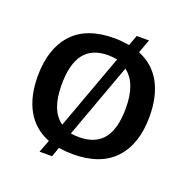

<svg xmlns="http://www.w3.org/2000/svg" viewBox="-109 -638 776 794"><g transform="rotate(20 279.0 -241.5)"><path d="M168 -3Q101 -29 67 -89.5Q33 -150 33 -239Q33 -360 94.5 -427.5Q156 -495 279 -495Q304 -495 344 -489L361 -535H415L393 -475Q459 -448 492 -388Q525 -328 525 -239Q525 -119 463 -52Q401 15 279 15Q250 15 217 10L202 52H147ZM318 -416Q294 -420 279 -420Q207 -420 172.5 -375.5Q138 -331 138 -239Q138 -126 197 -85ZM421 -239Q421 -349 363 -392L243 -63Q260 -60 279 -60Q351 -60 386 -104Q421 -148 421 -239Z"/></g></svg>

Font: Pridi
Style: Regular
Weight: 400
Designer: Katatrad Team
Foundry: CadsonDemak
Version: Version 1.001